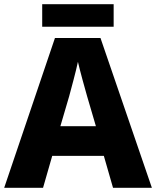

<svg xmlns="http://www.w3.org/2000/svg" viewBox="-20 -899 747 919"><path d="M524 -879H182V-771H524ZM521 0H707L461 -717H243L0 0H186L230 -153H477ZM397 -438 439 -295H269L311 -438C320 -472 344 -559 353 -603C363 -559 387 -473 397 -438Z"/></svg>

Font: Noto Sans Gurmukhi ExtraBold
Style: Regular
Weight: 800
Designer: Jelle Bosma - Monotype Design Team
Foundry: Monotype Imaging Inc.
Version: Version 2.004